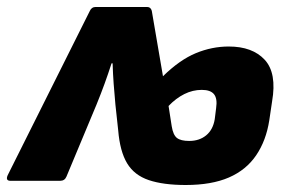

<svg xmlns="http://www.w3.org/2000/svg" viewBox="-47 -517 820 549"><path d="M484 12Q420 12 378.5 -2Q337 -16 316.5 -50Q296 -84 291 -144L283 -218Q280 -251 278 -277.5Q276 -304 275 -336H272Q262 -305 252 -277.5Q242 -250 229 -218L143 -12Q138 0 125 0H-17Q-32 0 -25 -16L210 -486Q215 -497 226 -497H374Q384 -497 387 -486L419 -299Q467 -346 513 -365Q559 -384 607 -384Q675 -384 710 -346Q745 -308 731 -227L723 -173Q714 -115 685.5 -73Q657 -31 607.5 -9.5Q558 12 484 12ZM494 -114Q523 -114 542.5 -130Q562 -146 567 -176L571 -208Q575 -235 565 -247.5Q555 -260 530 -260Q504 -260 480 -248Q456 -236 435 -214L444 -156Q448 -131 459 -122.5Q470 -114 494 -114Z"/></svg>

Font: Sofia Sans Black
Style: Italic
Weight: 900
Italic angle: -9°
Version: Version 4.100-B